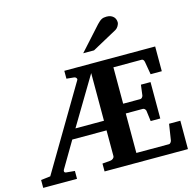

<svg xmlns="http://www.w3.org/2000/svg" viewBox="-128 -1063 1225 1197"><g transform="rotate(-15 484.5 -464.5)"><path d="M479 -613.8 294.9 -306.2H479ZM400.9 0V-50.8L453.1 -55.2Q463.4 -56.2 471.2 -63.2Q479 -70.3 479 -77.1V-244.1H257.8L159.2 -77.1Q154.3 -68.8 156.7 -63Q159.2 -57.1 166 -56.2L223.1 -50.8V0H4.9V-50.8L65.9 -58.1L383.8 -594.2Q386.2 -597.7 385.5 -601.3Q384.8 -605 382.6 -607.9Q380.4 -610.8 377 -612.8Q373.5 -614.7 370.1 -615.2L320.8 -620.1V-670.9H907.2V-511.2H835L820.8 -594.2Q819.3 -601.6 815.4 -607.2Q811.5 -612.8 804.2 -612.8H622.1V-377.9H732.9Q739.7 -377.9 744.9 -384.3Q750 -390.6 751 -396L759.8 -463.9H821.8V-229H759.8L751 -297.9Q750 -303.2 744.6 -309.1Q739.3 -314.9 732.9 -314.9H622.1V-60.1H833Q838.9 -60.1 844 -66.9Q849.1 -73.7 850.1 -79.1L866.2 -183.1H939V0ZM720.7 -876.5Q720.7 -871.6 718.5 -865.5Q716.3 -859.4 712.9 -853.5Q709.5 -847.7 704.6 -842.5Q699.7 -837.4 694.8 -834.5L532.7 -746.1H462.9L599.6 -897.5Q608.4 -906.7 615.5 -912.8Q622.6 -918.9 629.6 -922.6Q636.7 -926.3 644.5 -927.7Q652.3 -929.2 662.6 -929.2Q678.7 -929.2 689.7 -924.3Q700.7 -919.4 707.8 -911.9Q714.8 -904.3 717.8 -894.8Q720.7 -885.3 720.7 -876.5Z"/></g></svg>

Font: Charis SIL Am
Style: Bold
Weight: 700
Foundry: SIL International
Version: Version 5.000